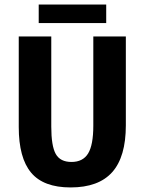

<svg xmlns="http://www.w3.org/2000/svg" viewBox="-20 -820 640 850"><path d="M292.5 9.8Q172.4 9.8 117.7 -55.7Q63 -121.1 63 -257.8V-658.7H207V-259.3Q207 -173.8 226.8 -138.4Q246.6 -103 296.4 -103Q347.2 -103 370.1 -140.6Q393.1 -178.2 393.1 -264.2V-658.7H537.1V-265.1Q537.1 -125.5 476.8 -57.9Q416.5 9.8 292.5 9.8ZM151.4 -799.8H450.2V-717.8H151.4Z"/></svg>

Font: Cousine
Style: Bold
Weight: 700
Monospace: yes
Designer: Steve Matteson
Foundry: Ascender Corporation
Version: Version 1.20